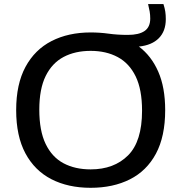

<svg xmlns="http://www.w3.org/2000/svg" viewBox="-20 -908 886 938"><path d="M423 9.5Q313 9.5 231.2 -32.5Q149.5 -74.5 104.2 -158.8Q59 -243 59 -370Q59 -497 104.5 -581.2Q150 -665.5 232 -707.5Q314 -749.5 423 -749.5Q467.5 -749.5 510.8 -743.5Q554 -737.5 604.5 -737.5Q658.5 -737.5 686.2 -756.5Q714 -775.5 714 -817.5Q714 -835.5 711.2 -851.8Q708.5 -868 703.5 -888H778.5Q785 -868 787.5 -851.2Q790 -834.5 790 -814.5Q790 -756 756 -721.5Q722 -687 658.5 -680.5Q719 -635.5 753 -558.2Q787 -481 787 -370Q787 -241.5 741.8 -157.2Q696.5 -73 614.5 -31.8Q532.5 9.5 423 9.5ZM423 -80.5Q537 -80.5 605.5 -148.8Q674 -217 674 -367.5Q674 -470.5 642.8 -534.8Q611.5 -599 555 -629.2Q498.5 -659.5 423 -659.5Q347 -659.5 290.8 -629.8Q234.5 -600 203.2 -536.8Q172 -473.5 172 -372.5Q172 -269 203 -204.8Q234 -140.5 290.2 -110.5Q346.5 -80.5 423 -80.5Z"/></svg>

Font: Encode Sans Expanded Medium
Style: Regular
Weight: 500
Width: 7
Designer: Multiple Designers
Foundry: Impallari Type
Version: Version 3.000; ttfautohint (v1.8.3) -l 8 -r 50 -G 200 -x 14 